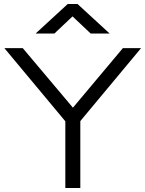

<svg xmlns="http://www.w3.org/2000/svg" viewBox="-20 -941 728 961"><path d="M94 -700H2L307 -334V0H382V-335L686 -700H595L345 -402ZM434 -773H529L368 -921H319L158 -773H252L343 -859Z"/></svg>

Font: Absans
Style: Regular
Weight: 400
Designer: Valerio Monopoli
Version: Version 1.200;Glyphs 3.2 (3217)